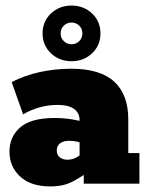

<svg xmlns="http://www.w3.org/2000/svg" viewBox="-20 -660 534 690"><path d="M161 10Q91 10 52.5 -25.5Q14 -61 14 -115Q14 -169 53 -202.5Q92 -236 176 -236Q208 -236 239 -231Q270 -226 285 -220L266 -206V-229Q266 -254 246 -268.5Q226 -283 187 -283Q155 -283 123.5 -274.5Q92 -266 63 -249L22 -365Q68 -389 123 -401Q178 -413 236 -413Q340 -413 390.5 -366.5Q441 -320 441 -231V-110H481V0H281V-68L308 -50Q274 -25 241 -7.5Q208 10 161 10ZM222 -86Q241 -86 256 -95Q271 -104 281 -115L266 -78V-169L284 -141Q274 -147 259.5 -150.5Q245 -154 228 -154Q208 -154 196 -145Q184 -136 184 -119Q184 -103 195 -94.5Q206 -86 222 -86ZM237 -440Q193 -440 163 -468.5Q133 -497 133 -540Q133 -583 163 -611.5Q193 -640 237 -640Q281 -640 311 -611.5Q341 -583 341 -540Q341 -497 311 -468.5Q281 -440 237 -440ZM237 -501Q253 -501 264.5 -512Q276 -523 276 -540Q276 -557 264.5 -568Q253 -579 237 -579Q221 -579 209.5 -568Q198 -557 198 -540Q198 -523 209.5 -512Q221 -501 237 -501Z"/></svg>

Font: Rokkitt Black
Style: Regular
Weight: 900
Designer: Vernon Adams
Foundry: Vernon Adams
Version: Version 3.103